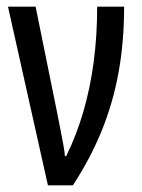

<svg xmlns="http://www.w3.org/2000/svg" viewBox="-20 -557 427 577"><path d="M124 0 4 -537H87L154 -207Q159 -182 163 -160.5Q167 -139 170.5 -121Q174 -103 175 -88H179Q210 -151 230.5 -221.5Q251 -292 261.5 -370.5Q272 -449 272 -537H353Q353 -432 336.5 -340.5Q320 -249 286 -165Q252 -81 199 0Z"/></svg>

Font: Noto Sans ExtraCondensed
Style: Regular
Weight: 400
Width: 2
Designer: Monotype Design Team
Foundry: Monotype Imaging Inc.
Version: Version 2.013